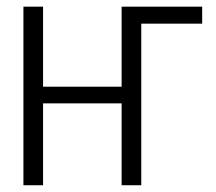

<svg xmlns="http://www.w3.org/2000/svg" viewBox="-20 -548 640 568"><path d="M107.4 -291.5H339.8V-528.3H578.1V-478H397.9V0H339.8V-242.2H107.4V0H49.3V-528.3H107.4Z"/></svg>

Font: Roboto Mono Light
Style: Regular
Weight: 300
Designer: Google
Version: Version 2.000985; 2015; ttfautohint (v1.3)